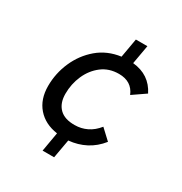

<svg xmlns="http://www.w3.org/2000/svg" viewBox="-172 -749 945 996"><g transform="rotate(30 300.0 -250.5)"><path d="M224 120 244 5Q168 -6 124.5 -56Q81 -106 81 -185Q81 -261 111.5 -330.5Q142 -400 198.5 -448Q255 -496 335 -507L355 -621H424L404 -508Q506 -498 550 -410L473 -357Q446 -423 369 -423Q310 -423 267.5 -390.5Q225 -358 202 -306Q179 -254 179 -195Q179 -139 210 -108Q241 -77 302 -78Q340 -78 374 -94.5Q408 -111 435 -145L495 -89Q460 -45 414 -21Q368 3 313 8L293 120Z"/></g></svg>

Font: Livvic Medium
Style: Italic
Weight: 500
Italic angle: -10°
Designer: Jacques Le Bailly, Baron von Fonthausen
Version: Version 1.001; ttfautohint (v1.8.2)